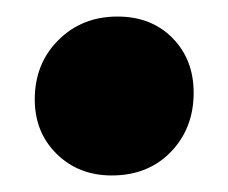

<svg xmlns="http://www.w3.org/2000/svg" viewBox="-20 -393 275 232"><path d="M22 -273Q22 -316 50.5 -344.5Q79 -373 122 -373Q163 -373 188.5 -347Q214 -321 214 -281Q214 -238 186.5 -209.5Q159 -181 115 -181Q75 -181 48.5 -207Q22 -233 22 -273Z"/></svg>

Font: Mona Sans Black
Style: Italic
Weight: 900
Italic angle: -11.7°
Designer: Deni Anggara
Foundry: GitHub
Version: Version 2.000